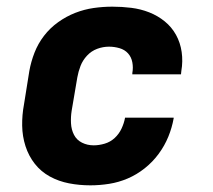

<svg xmlns="http://www.w3.org/2000/svg" viewBox="-20 -548 640 576"><path d="M251 8Q218 8 187 2Q156 -4 129.5 -18.5Q103 -33 84.5 -56.5Q66 -80 56.5 -109.5Q47 -139 46.5 -171Q46 -203 52 -235L68 -335Q73 -363 83.5 -390Q94 -417 112 -440.5Q130 -464 154.5 -481.5Q179 -499 206 -509.5Q233 -520 261 -524Q289 -528 317 -528Q346 -528 374 -524.5Q402 -521 427.5 -511Q453 -501 474 -484Q495 -467 508 -443.5Q521 -420 525 -392Q529 -364 524 -335L523 -325H377V-329Q380 -345 377 -361Q374 -377 364 -388Q354 -399 338.5 -403.5Q323 -408 307 -408Q289 -408 271.5 -401.5Q254 -395 241 -381Q228 -367 221.5 -350Q215 -333 212 -316L195 -216Q192 -197 193 -178Q194 -159 202 -143.5Q210 -128 226 -120Q242 -112 261 -112Q277 -112 294 -117Q311 -122 324 -134Q337 -146 344.5 -162Q352 -178 355 -194V-195H501V-193Q496 -165 485 -138Q474 -111 456 -86.5Q438 -62 414 -43Q390 -24 363 -12.5Q336 -1 307.5 3.5Q279 8 251 8Z"/></svg>

Font: Iosevka Aile Heavy Oblique
Style: Regular
Weight: 900
Italic angle: -9°
Designer: Belleve Invis
Foundry: Belleve Invis
Version: Version 31.1.0; ttfautohint (v1.8.4)